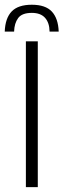

<svg xmlns="http://www.w3.org/2000/svg" viewBox="-46 -770 262 790"><path d="M85 -750.5Q141 -750.5 167.2 -722.5Q193.5 -694.5 195.5 -640H158Q157.5 -676.5 139.2 -696.8Q121 -717 85 -717Q44.5 -717 28.8 -695.8Q13 -674.5 12 -640H-26.5Q-24.5 -695 2 -722.8Q28.5 -750.5 85 -750.5ZM60.5 0V-600H109.5V0Z"/></svg>

Font: Big Shoulders Text Thin ExtraLight
Style: Regular
Weight: 250
Version: Version 2.002